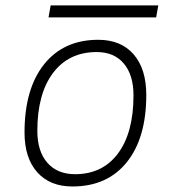

<svg xmlns="http://www.w3.org/2000/svg" viewBox="-20 -673 626 703"><path d="M245.1 9.8Q162.6 9.8 116.2 -42.5Q69.8 -94.7 69.8 -187.5Q69.8 -347.7 141.4 -437.5Q212.9 -527.3 339.8 -527.3Q422.9 -527.3 469.2 -474.1Q515.6 -420.9 515.6 -325.2Q515.6 -167.5 444.1 -78.9Q372.6 9.8 245.1 9.8ZM254.9 -35.2Q355.5 -35.2 412.1 -111.3Q468.8 -187.5 468.8 -323.7Q468.8 -398.4 433.3 -440.4Q397.9 -482.4 334 -482.4Q231.9 -482.4 174.3 -406Q116.7 -329.6 116.7 -193.8Q116.7 -119.1 153.3 -77.1Q189.9 -35.2 254.9 -35.2ZM157.7 -609.4 165.5 -653.3H559.6L551.8 -609.4Z"/></svg>

Font: Cascadia Code NF ExtraLight
Style: Italic
Weight: 200
Italic angle: -10°
Monospace: yes
Designer: Aaron Bell
Foundry: Saja Typeworks
Version: Version 2404.023; ttfautohint (v1.8.4)